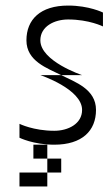

<svg xmlns="http://www.w3.org/2000/svg" viewBox="-20 -520 390 690"><path d="M200 -250H125C125 -250 275 -200 275 -125C275 -75 225 -50 175 -50C100 -50 50 -75 50 -75V-25C50 -25 100 0 175 0C275 0 325 -50 325 -125C325 -200 250 -225 200 -250ZM50 150H150V100H50ZM75 -375C75 -300 150 -275 200 -250H275C275 -250 125 -300 125 -375C125 -425 175 -450 225 -450C300 -450 350 -425 350 -425V-475C350 -475 300 -500 225 -500C125 -500 75 -450 75 -375ZM100 50H150V0H100ZM150 100H200V50H150Z"/></svg>

Font: LS-VG5000 Light Shifted
Style: Regular
Weight: 400
Designer: Justin Bihan, 2021
Foundry: Justin Bihan, 2021
Version: Version 1.000;Glyphs 3.1.2 (3151)